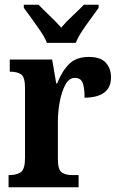

<svg xmlns="http://www.w3.org/2000/svg" viewBox="-20 -786 500 806"><path d="M16 0V-51H20Q49 -51 67 -63Q85 -75 85 -123V-417Q85 -462 69 -473.5Q53 -485 24 -485H21V-536H199L216 -436H220Q241 -489 271 -518Q301 -547 353 -547Q402 -547 424 -523Q446 -499 446 -461Q446 -418 417 -397Q388 -376 335 -376Q335 -418 327 -438.5Q319 -459 294 -459Q270 -459 254.5 -430.5Q239 -402 231 -360Q223 -318 223 -275V-118Q223 -73 239.5 -62Q256 -51 282 -51H310V0ZM177 -606Q168 -629 150 -655.5Q132 -682 113 -708Q94 -734 80 -753V-766H142Q160 -747 188.5 -720Q217 -693 237 -670Q256 -693 285 -720Q314 -747 332 -766H394V-753Q381 -734 361.5 -708Q342 -682 324.5 -655.5Q307 -629 298 -606Z"/></svg>

Font: Noto Serif Lao Condensed
Style: Bold
Weight: 700
Width: 3
Designer: Monotype Design Team
Foundry: Monotype Imaging Inc.
Version: Version 2.003; ttfautohint (v1.8.4.7-5d5b)